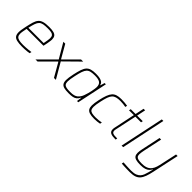

<svg xmlns="http://www.w3.org/2000/svg" viewBox="115 -1788 3039 3039"><g transform="rotate(45 1634.5 -268.5)"><path d="M255 8Q181 8 136.5 -3Q92 -14 73 -41.5Q54 -69 54 -117Q54 -143 59.5 -177Q65 -211 74 -254Q90 -329 105 -379.5Q120 -430 145.5 -460.5Q171 -491 217 -504.5Q263 -518 339 -518Q404 -518 441.5 -507.5Q479 -497 495 -472.5Q511 -448 511 -405Q511 -396 508 -372Q505 -348 499.5 -317.5Q494 -287 487 -256L484 -243H107Q99 -203 93.5 -172Q88 -141 88 -118Q88 -82 103 -61.5Q118 -41 152.5 -32.5Q187 -24 246 -24Q273 -24 304.5 -26Q336 -28 366.5 -31Q397 -34 420 -38L413 -5Q395 -1 368.5 2Q342 5 312.5 6.5Q283 8 255 8ZM114 -275H456L460 -296Q466 -329 470.5 -355Q475 -381 475 -400Q475 -438 460.5 -456Q446 -474 416.5 -480Q387 -486 340 -486Q279 -486 241 -478.5Q203 -471 180.5 -449Q158 -427 143.5 -385.5Q129 -344 114 -275Z M548 0 809 -260 662 -510H705L832 -289H837L1059 -510H1106L853 -261L1005 0H962L830 -230H825L594 0Z M1295 8Q1232 8 1193.5 -2Q1155 -12 1137.5 -38Q1120 -64 1120 -111Q1120 -138 1125 -173.5Q1130 -209 1140 -255Q1157 -335 1174.5 -386.5Q1192 -438 1218 -466.5Q1244 -495 1284.5 -506.5Q1325 -518 1386 -518Q1438 -518 1474.5 -510Q1511 -502 1532.5 -484Q1554 -466 1560 -436H1564L1586 -510H1614L1506 0H1478L1490 -83H1486Q1468 -45 1442.5 -25Q1417 -5 1381 1.5Q1345 8 1295 8ZM1301 -24Q1349 -24 1379.5 -32Q1410 -40 1431 -56.5Q1452 -73 1470 -100Q1483 -119 1494 -149Q1505 -179 1514.5 -213Q1524 -247 1530.5 -279.5Q1537 -312 1540.5 -338Q1544 -364 1544 -377Q1544 -436 1509.5 -461Q1475 -486 1395 -486Q1340 -486 1304 -478Q1268 -470 1245.5 -446.5Q1223 -423 1207 -377Q1191 -331 1175 -255Q1165 -209 1159.5 -174.5Q1154 -140 1154 -115Q1154 -77 1168.5 -57Q1183 -37 1215.5 -30.5Q1248 -24 1301 -24Z M1868 8Q1801 8 1762.5 -4.5Q1724 -17 1708.5 -44.5Q1693 -72 1693 -116Q1693 -143 1698 -177.5Q1703 -212 1712 -254Q1729 -333 1748.5 -384.5Q1768 -436 1794 -465Q1820 -494 1859 -506Q1898 -518 1954 -518Q1989 -518 2028 -515Q2067 -512 2092 -507L2085 -474Q2060 -479 2026.5 -482.5Q1993 -486 1965 -486Q1911 -486 1875.5 -476Q1840 -466 1817 -441Q1794 -416 1778.5 -371Q1763 -326 1748 -256Q1738 -211 1733 -177Q1728 -143 1728 -118Q1728 -80 1742 -59.5Q1756 -39 1787 -31.5Q1818 -24 1869 -24Q1901 -24 1937.5 -28Q1974 -32 1997 -37L1990 -4Q1968 1 1934 4.5Q1900 8 1868 8Z M2342 0Q2305 0 2277 -3.5Q2249 -7 2230.5 -16Q2212 -25 2202.5 -41Q2193 -57 2193 -83Q2193 -90 2193.5 -97Q2194 -104 2195.5 -112.5Q2197 -121 2199 -130L2272 -478H2164L2171 -510H2279L2310 -658H2345L2314 -510H2440L2433 -478H2307L2229 -112Q2228 -107 2227.5 -102.5Q2227 -98 2226.5 -93.5Q2226 -89 2226 -85Q2226 -60 2239.5 -48.5Q2253 -37 2280 -33.5Q2307 -30 2348 -30Z M2476 0 2633 -743H2668L2511 0Z M2862 206Q2831 206 2796.5 205Q2762 204 2731.5 202.5Q2701 201 2679 199L2686 166Q2713 168 2745 170Q2777 172 2808.5 173Q2840 174 2863 174Q2925 174 2962.5 159Q3000 144 3021.5 119Q3043 94 3054.5 63Q3066 32 3075 -2Q3080 -22 3085.5 -42.5Q3091 -63 3096 -83H3092Q3079 -59 3058 -38Q3037 -17 3000 -4.5Q2963 8 2902 8Q2839 8 2802.5 -2.5Q2766 -13 2751 -36.5Q2736 -60 2736 -97Q2736 -117 2739 -140Q2742 -163 2748 -190L2816 -510H2851L2784 -195Q2778 -166 2774.5 -142.5Q2771 -119 2771 -102Q2771 -69 2784.5 -52.5Q2798 -36 2827.5 -30Q2857 -24 2906 -24Q2952 -24 2987.5 -34Q3023 -44 3048.5 -66Q3074 -88 3091.5 -123.5Q3109 -159 3120 -210L3185 -510H3220L3125 -67Q3109 9 3090 61Q3071 113 3043 145Q3015 177 2971.5 191.5Q2928 206 2862 206Z"/></g></svg>

Font: Saira Thin
Style: Italic
Weight: 100
Italic angle: -12°
Designer: Hector Gatti with collaboration of the Omnibus-Type team
Foundry: Omnibus-Type
Version: Version 1.101